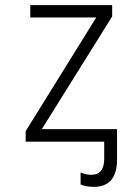

<svg xmlns="http://www.w3.org/2000/svg" viewBox="-20 -552 540 748"><path d="M80 0V-41L355 -484H98V-532H417V-488L143 -49H436V69Q436 176 345 176Q316 176 294 167V120Q316 129 335 129Q386 129 386 66V0Z"/></svg>

Font: Noto Sans Mono ExtraCondensed Light
Style: Regular
Weight: 300
Width: 2
Designer: Monotype Design Team
Foundry: Monotype Imaging Inc.
Version: Version 2.014; ttfautohint (v1.8.4.7-5d5b)